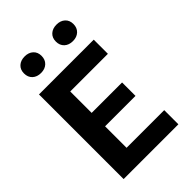

<svg xmlns="http://www.w3.org/2000/svg" viewBox="-275 -1063 1171 1171"><g transform="rotate(-45 310.0 -478.0)"><path d="M70.8 0V-730H218.4V0ZM543.2 0H145V-122.1H543.2ZM480.8 -307.4H157.5V-423.2H480.8ZM145 -607.9V-730H543.2V-607.9ZM96.7 -884.9Q96.7 -917.7 117.6 -936.7Q138.5 -955.8 172.9 -955.8Q206.7 -955.8 227.6 -936.7Q248.5 -917.7 248.5 -885.1Q248.5 -852.5 227.6 -832.8Q206.7 -813.2 173 -813.2Q138.5 -813.2 117.6 -832.6Q96.7 -852.1 96.7 -884.9ZM371.5 -884.9Q371.5 -917.7 392.4 -936.7Q413.3 -955.8 447.8 -955.8Q481.5 -955.8 502.4 -936.7Q523.3 -917.7 523.3 -885.1Q523.3 -852.5 502.4 -832.8Q481.5 -813.2 447.8 -813.2Q413.3 -813.2 392.4 -832.6Q371.5 -852.1 371.5 -884.9Z"/></g></svg>

Font: Monaspace Neon Var
Style: Regular
Weight: 400
Designer: Riley Cran and the Lettermatic Team
Version: Version 1.000 (Monaspace Neon Var)